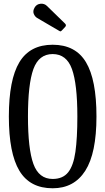

<svg xmlns="http://www.w3.org/2000/svg" viewBox="-20 -1000 565 1030"><path d="M27.5 -375Q27.5 -572.5 84 -666.2Q140.5 -760 262.5 -760Q385 -760 441.2 -666.2Q497.5 -572.5 497.5 -375Q497.5 -178 437.5 -84Q377.5 10 262.5 10Q140.5 10 84 -84Q27.5 -178 27.5 -375ZM130 -375Q130 -201 159.2 -120.5Q188.5 -40 262.5 -40Q317 -40 345.5 -75.5Q374 -111 384.5 -185Q395 -259 395 -375Q395 -549 366 -629.5Q337 -710 262.5 -710Q188.5 -710 159.2 -629.5Q130 -549 130 -375ZM297.5 -834.5 179.5 -903.5Q167 -911 161 -926.2Q155 -941.5 166 -960Q176 -977.5 197 -979.8Q218 -982 232 -968L329 -873.5Q338 -864.5 329.5 -855.5L312.5 -837.5Q308.5 -833 305.8 -832Q303 -831 297.5 -834.5Z"/></svg>

Font: Besley* Condensed
Style: Regular
Weight: 400
Width: 3
Designer: Owen Earl
Foundry: indestructible type*
Version: Version 3.000; ttfautohint (v1.8.3)